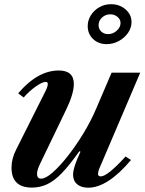

<svg xmlns="http://www.w3.org/2000/svg" viewBox="-20 -862 672 892"><path d="M390 10Q357.5 10 338.5 -6Q319.5 -22 319.5 -50.5Q319.5 -84 354 -157.5L348.5 -159Q303 -95 267.8 -58.2Q232.5 -21.5 199.2 -6Q166 9.5 128 9.5Q33.5 9.5 33.5 -83.5Q33.5 -125.5 55.5 -168L191.5 -439Q202 -460 202 -472Q202 -481.5 192.5 -481.5Q176 -481.5 145.2 -459.5Q114.5 -437.5 90 -409L64.5 -428.5Q155 -534.5 253 -534.5Q323 -534.5 323 -472Q323 -427 288.5 -355L165 -98.5Q152 -71 152 -54Q152 -32 171.5 -32Q192 -32 225 -61Q258 -90 295.5 -137.8Q333 -185.5 367.8 -242.8Q402.5 -300 426.5 -356.5L498.5 -524.5H631.5L446 -89.5Q435.5 -67 435.5 -54Q435.5 -42.5 448 -42.5Q463.5 -42.5 491.5 -64.8Q519.5 -87 563.5 -135L588.5 -118.5Q480 10 390 10ZM475.5 -657Q437 -657 412.2 -681Q387.5 -705 387.5 -740.5Q387.5 -768 402.2 -791.2Q417 -814.5 441.5 -828.5Q466 -842.5 496 -842.5Q535.5 -842.5 563.2 -818.5Q591 -794.5 591 -759.5Q591 -732.5 574.8 -709.2Q558.5 -686 532.2 -671.5Q506 -657 475.5 -657ZM482 -703.5Q504.5 -703.5 522.2 -719.2Q540 -735 540 -755Q540 -772 525.8 -783.8Q511.5 -795.5 492 -795.5Q470.5 -795.5 454.2 -780.8Q438 -766 438 -745Q438 -727 450.8 -715.2Q463.5 -703.5 482 -703.5Z"/></svg>

Font: Libre Caslon Text SemiBold Italic
Style: Regular
Weight: 600
Italic angle: -22.583°
Designer: Pablo Impallari, Rodrigo Fuenzalida, Katja Schimmel
Foundry: Pablo Impallari, Rodrigo Fuenzalida
Version: Version 2.000